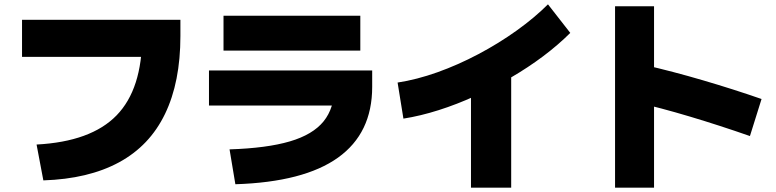

<svg xmlns="http://www.w3.org/2000/svg" viewBox="-20 -831 3560 881"><path d="M147.8 -167.8Q397.8 -181.1 515 -301.7Q632.2 -422.2 632.2 -665.6L718.9 -570H81.1V-740H807.8V-665.6Q807.8 -454.4 737.2 -308.3Q666.7 -162.2 526.1 -86.1Q385.6 -10 178.9 -3.3Z M1033.3 -145.6Q1204.4 -151.1 1310 -182.2Q1415.6 -213.3 1465 -274.4Q1514.4 -335.6 1514.4 -432.2L1594.4 -346.7H938.9V-507.8H1687.8V-432.2Q1687.8 -220 1531.1 -107.8Q1374.4 4.4 1060 14.4ZM1005.6 -598.9V-758.9H1633.3V-598.9Z M1804.4 -452.2Q1892.2 -465.6 1987.2 -499.4Q2082.2 -533.3 2175.6 -582.8Q2268.9 -632.2 2351.1 -691.1Q2433.3 -750 2494.4 -811.1L2596.7 -680Q2542.2 -625.6 2472.8 -573.3Q2403.3 -521.1 2323.9 -475Q2244.4 -428.9 2160.6 -390.6Q2076.7 -352.2 1992.8 -325.6Q1908.9 -298.9 1831.1 -286.7ZM2141.1 30V-513.3H2325.6V30Z M3421.1 -206.7Q3281.1 -255.6 3145.6 -296.1Q3010 -336.7 2892.2 -363.3L2935.6 -533.3Q3066.7 -503.3 3206.7 -462.2Q3346.7 -421.1 3474.4 -376.7ZM2802.2 30V-802.2H2981.1V30Z"/></svg>

Font: Paperlogy 9 Black
Style: Regular
Weight: 900
Designer: redesigned by Lee Juim, glyphs from Gmarket Sans & Montserrat
Foundry: PT&
Version: Version 1.001